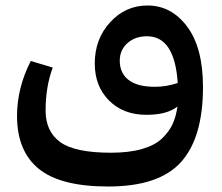

<svg xmlns="http://www.w3.org/2000/svg" viewBox="-20 -418 810 699"><path d="M517 -398Q604 -398 661.5 -321Q719 -244 719 -101Q719 83 639 172Q559 261 374 261Q200 261 121 196.5Q42 132 42 4Q42 -98 92 -196L172 -172Q146 -102 146 -16Q146 61 199.5 99.5Q253 138 384 138Q450 138 497 124.5Q544 111 570 86Q596 61 608.5 33.5Q621 6 626 -30Q588 0 513 0Q429 0 377 -52Q325 -104 325 -187Q325 -276 381 -337Q437 -398 517 -398ZM416 -197Q416 -152 448 -127Q480 -102 544 -102Q587 -102 627 -116Q616 -286 515 -286Q472 -286 444 -261Q416 -236 416 -197Z"/></svg>

Font: FiraGO Medium
Style: Regular
Weight: 500
Designer: bBox Type
Foundry: bBox Type GmbH
Version: Version 1.001;PS 001.001;hotconv 1.0.88;makeotf.lib2.5.64775